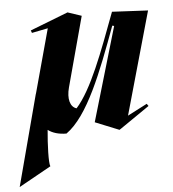

<svg xmlns="http://www.w3.org/2000/svg" viewBox="-110 -556 747 831"><g transform="rotate(-5 263.0 -140.5)"><path d="M394 18 403 12 528 -74 521 -84 436 -40 562 -486 406 -494C342 -322 285 -167 217 -91C189 -99 179 -136 192 -184L274 -488L214 -508L49 -444L53 -433L123 -447L48 -172L46 -166L-58 227L82 149C75 134 78 54 84 -9C104 6 131 14 164 14C260 -54 330 -238 402 -434L410 -432L290 -24Z"/></g></svg>

Font: Mazius Display Extra Italic
Style: Bold
Weight: 700
Italic angle: -17°
Designer: Alberto Casagrande & Collletttivo
Foundry: Collletttivo
Version: Version 2.000;Glyphs 3.2 (3217)